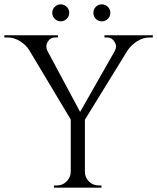

<svg xmlns="http://www.w3.org/2000/svg" viewBox="-30 -862 722 882"><path d="M276.5 -775.5Q265 -764 249 -764Q233 -764 221.5 -775.5Q210 -787 210 -803Q210 -819 221.5 -830.5Q233 -842 249 -842Q265 -842 276.5 -830.5Q288 -819 288 -803Q288 -787 276.5 -775.5ZM465.5 -775.5Q454 -764 437.5 -764Q421 -764 410 -775.5Q399 -787 399 -803Q399 -819 410 -830.5Q421 -842 437.5 -842Q454 -842 465.5 -830.5Q477 -819 477 -803Q477 -787 465.5 -775.5ZM672 -690H658Q628 -690 601.5 -673.5Q575 -657 557 -632L360 -312V-73Q360 -47 378.5 -28.5Q397 -10 424 -10H436V0H218V-10H231Q257 -10 275.5 -28Q294 -46 295 -72V-313L104 -632Q89 -656 61.5 -673Q34 -690 4 -690H-10V-700H236V-690H223Q201 -690 189 -670Q183 -659 183 -648.5Q183 -638 188 -628L338 -348L498 -629Q503 -639 503 -649Q503 -659 496 -670Q484 -690 462 -690H450V-700H672Z"/></svg>

Font: Cinzel Decorative
Style: Regular
Weight: 400
Designer: Natanael Gama
Version: Version 1.001;PS 001.001;hotconv 1.0.56;makeotf.lib2.0.21325